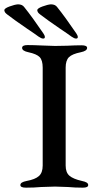

<svg xmlns="http://www.w3.org/2000/svg" viewBox="-76 -862 444 886"><path d="M18 -8Q18 -15 25 -19.5Q32 -24 47 -27Q86 -34 103.5 -49.5Q121 -65 121 -98V-550Q121 -584 107 -598.5Q93 -613 55 -621Q26 -627 26 -641Q26 -654 51 -654Q78 -654 120 -652Q158 -650 178 -650L234 -651Q272 -653 300 -653Q326 -653 326 -641Q326 -627 297 -621Q257 -613 242 -598Q227 -583 227 -550V-98Q227 -66 244.5 -51Q262 -36 302 -27Q317 -24 324 -19.5Q331 -15 331 -8Q331 4 306 4Q270 4 238 1Q198 -1 178 -1Q156 -1 114 1Q81 4 44 4Q18 4 18 -8ZM131 -691Q131 -698 124 -708Q73 -783 36 -829Q27 -842 7 -842Q-8 -841 -32.5 -832Q-57 -823 -56 -814Q-55 -808 -52 -804Q-49 -800 -41 -794Q-10 -770 50 -729Q86 -705 102 -693Q115 -684 123 -684Q131 -684 131 -691ZM283 -691Q283 -698 276 -708Q225 -783 188 -829Q179 -842 159 -842Q144 -841 119.5 -832Q95 -823 96 -814Q97 -808 100 -804Q103 -800 111 -794Q142 -770 202 -729Q238 -705 254 -693Q267 -684 275 -684Q283 -684 283 -691Z"/></svg>

Font: EB Garamond Medium
Style: Regular
Weight: 500
Designer: Georg Duffner and Octavio Pardo
Foundry: Georg Duffner
Version: Version 1.000